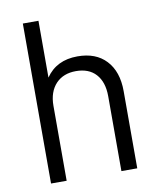

<svg xmlns="http://www.w3.org/2000/svg" viewBox="-79 -753 679 816"><g transform="rotate(-10 260.5 -345.0)"><path d="M75.2 -690.4H142.6V-445.3Q188.5 -512.7 279.3 -512.7Q358.4 -512.7 402.3 -465.8Q447.3 -418 447.3 -333V0H378.9V-323.2Q378.9 -384.8 347.7 -418.9Q317.4 -452.1 261.7 -452.1Q208 -452.1 175.8 -418.9Q142.6 -383.8 142.6 -323.2V0H75.2Z"/></g></svg>

Font: DINish
Style: Regular
Weight: 400
Designer: Bert Driehuis
Foundry: Playbeing
Version: Version 3.008; git-95204e4c-release